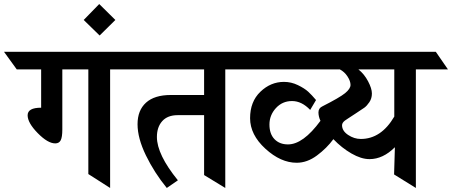

<svg xmlns="http://www.w3.org/2000/svg" viewBox="-103 -932 2241 952"><path d="M443 -588V0L335 -69V-588H206V-290Q206 -252 198 -236.5Q190 -221 171 -221Q134 -221 84 -272Q34 -323 34 -360.5Q34 -398 101 -398V-588H-20L-83 -675H542L606 -588Z M312 -833 389 -912 469 -833 391 -756Z M1014 -588V0L909 -64V-361H778Q728 -361 701.5 -331.5Q675 -302 675 -253Q675 -166 779 -38L724 0Q662 -76 620.5 -161.5Q579 -247 579 -316Q579 -385 621 -423Q663 -461 744 -461H909V-588H502L442 -675H1113L1173 -588Z M1852 -588H1674Q1703 -565 1722 -529Q1741 -493 1741 -468.5Q1741 -444 1728.5 -425.5Q1716 -407 1703.5 -398Q1691 -389 1661.5 -370Q1632 -351 1622.5 -344.5Q1613 -338 1607 -334Q1593 -323 1593 -311Q1593 -283 1623 -263Q1653 -243 1686 -243Q1787 -243 1852 -354ZM1959 -588V0L1851 -67L1855 -202Q1796 -143 1729 -143Q1688 -143 1639.5 -171Q1591 -199 1550 -242Q1517 -197 1468.5 -161Q1420 -125 1368 -125Q1289 -125 1213 -194.5Q1137 -264 1137 -346Q1137 -428 1188 -477Q1239 -526 1305 -526Q1341 -526 1374 -510Q1407 -494 1425 -477.5Q1443 -461 1464 -436L1435 -387Q1393 -431 1345 -431Q1297 -431 1265 -396Q1233 -361 1233 -314.5Q1233 -268 1258 -242Q1283 -216 1325 -216Q1400 -216 1486 -333Q1476 -354 1476 -375Q1476 -396 1496 -405Q1581 -448 1608 -470Q1635 -492 1635 -511Q1635 -530 1620 -553Q1605 -576 1582 -588H1073L1013 -675H2058L2118 -588Z"/></svg>

Font: Halant SemiBold
Style: Regular
Weight: 600
Designer: Hitesh Malaviya (Devanagari), Satya Rajpurohit (Latin)
Foundry: Indian Type Foundry
Version: Version 1.101;PS 1.0;hotconv 1.0.78;makeotf.lib2.5.61930; tt